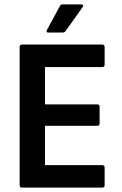

<svg xmlns="http://www.w3.org/2000/svg" viewBox="-20 -859 557 879"><path d="M81 0Q70 0 70 -11V-644Q70 -655 81 -655H448Q459 -655 459 -644V-563Q459 -552 448 -552H186V-381H426Q436 -381 436 -369V-294Q436 -283 426 -283H186V-103H448Q459 -103 459 -92V-11Q459 0 448 0ZM201 -710Q189 -710 195 -722L254 -831Q258 -839 266 -839H353Q358 -839 360 -835Q362 -831 358 -826L281 -718Q276 -710 267 -710Z"/></svg>

Font: Sofia Sans Semi Condensed
Style: Bold
Weight: 700
Designer: Botio Nikoltchev, Ani Petrova
Foundry: lettersoup
Version: Version 4.100; ttfautohint (v1.8.4.7-5d5b)